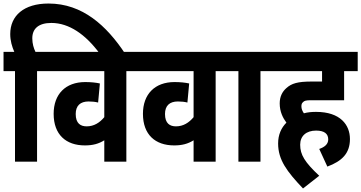

<svg xmlns="http://www.w3.org/2000/svg" viewBox="-20 -916 2047 1088"><path d="M65 -513V0H190V-513H267V-622H181C171 -643 163 -668 163 -699C163 -753 198 -786 271 -786C372 -786 465 -720 543 -615H687C584 -769 449 -896 255 -896C115 -896 38 -827 38 -723C38 -685 48 -652 61 -622H0V-513Z M773 -513V-622H254V-513H571V-252C545 -221 513 -200 471 -200C437 -200 409 -216 409 -270C409 -317 435 -341 482 -341C503 -341 520 -339 536 -335L546 -443C524 -448 495 -451 463 -451C351 -451 284 -382 284 -271C284 -153 354 -92 461 -92C506 -92 539 -101 571 -121V0H696V-513Z M1279 -513V-622H760V-513H1077V-252C1051 -221 1019 -200 977 -200C943 -200 915 -216 915 -270C915 -317 941 -341 988 -341C1009 -341 1026 -339 1042 -335L1052 -443C1030 -448 1001 -451 969 -451C857 -451 790 -382 790 -271C790 -153 860 -92 967 -92C1012 -92 1045 -101 1077 -121V0H1202V-513Z M1456 -513H1533V-622H1266V-513H1331V0H1456Z M1789 -72 1835 28C1918 -3 1963 -47 1963 -128C1963 -208 1909 -282 1771 -282C1747 -282 1724 -280 1702 -274C1693 -287 1688 -300 1688 -313C1688 -324 1690 -331 1697 -337C1704 -345 1714 -348 1742 -348H1930V-513H2007V-622H1520V-513H1805V-454H1747C1666 -454 1632 -443 1603 -417C1580 -397 1565 -369 1565 -330C1565 -283 1583 -248 1603 -221C1574 -192 1556 -153 1556 -103C1556 -10 1606 56 1697 152L1789 80C1707 3 1681 -39 1681 -96C1681 -146 1716 -176 1771 -176C1818 -176 1840 -158 1840 -126C1840 -98 1818 -82 1789 -72Z"/></svg>

Font: Noto Sans Devanagari Condensed
Style: Bold
Weight: 700
Width: 3
Designer: Jelle Bosma - Monotype Design Team
Foundry: Monotype Imaging Inc.
Version: Version 2.004